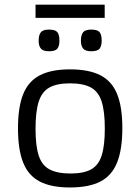

<svg xmlns="http://www.w3.org/2000/svg" viewBox="-20 -808 613 839"><path d="M285.6 11.2Q204.1 11.2 154.1 -14.6Q104 -40.5 81.3 -97.4Q58.6 -154.3 58.6 -247.1Q58.6 -339.8 81.3 -396.5Q104 -453.1 154.1 -479Q204.1 -504.9 285.6 -504.9Q368.2 -504.9 418.5 -479.2Q468.8 -453.6 491.7 -397.2Q514.6 -340.8 514.6 -248.5Q514.6 -155.3 491.7 -97.9Q468.8 -40.5 418.5 -14.6Q368.2 11.2 285.6 11.2ZM288.6 -49.8Q345.7 -49.8 378.2 -67.9Q410.6 -85.9 424.3 -128.7Q438 -171.4 438 -246.1Q438 -321.3 424.1 -364.5Q410.2 -407.7 377 -425.8Q343.8 -443.8 285.6 -443.8Q228.5 -443.8 195.8 -425.5Q163.1 -407.2 149.2 -364Q135.3 -320.8 135.3 -245.1Q135.3 -170.9 149.2 -128.2Q163.1 -85.4 196.8 -67.6Q230.5 -49.8 288.6 -49.8ZM193.8 -678.7Q220.7 -678.7 230.2 -668Q239.7 -657.2 239.7 -630.4Q239.7 -606.9 230.7 -595.5Q221.7 -584 193.8 -584Q168.9 -584 158.9 -595.5Q148.9 -606.9 148.9 -630.4Q148.9 -654.3 158.2 -666.5Q167.5 -678.7 193.8 -678.7ZM378.4 -678.7Q405.3 -678.7 414.8 -668Q424.3 -657.2 424.3 -630.4Q424.3 -606.9 415.3 -595.5Q406.2 -584 378.4 -584Q353.5 -584 343.5 -595.5Q333.5 -606.9 333.5 -630.4Q333.5 -654.3 342.8 -666.5Q352.1 -678.7 378.4 -678.7ZM135.3 -787.6H437.5V-730H135.3Z"/></svg>

Font: Metrophobic
Style: Regular
Weight: 400
Designer: Vernon Adams
Foundry: Vernon Adams
Version: Version 3.200; ttfautohint (v1.8.4.7-5d5b);gftools[0.9.23]